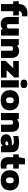

<svg xmlns="http://www.w3.org/2000/svg" viewBox="2512 -3370 869 5933"><g transform="rotate(90 2946.5 -403.5)"><path d="M105 0V-377.5H20V-550H105V-555.5Q105 -675.5 181 -746.8Q257 -818 395.5 -818Q421.5 -818 441.8 -816.5Q462 -815 485 -812V-643.5Q456.5 -646.5 433 -646.5Q376 -646.5 351.2 -625.5Q326.5 -604.5 326.5 -564V-550H458.5V-377.5H326.5V0Z M722 9Q658 9 608.8 -15.5Q559.5 -40 531.5 -93.2Q503.5 -146.5 503.5 -233V-550H725.5V-247Q725.5 -207.5 740.8 -192.5Q756 -177.5 783 -177.5Q804 -177.5 824.8 -185.5Q845.5 -193.5 859 -206.5V-550H1081V0H899.5L885.5 -50H877.5Q811.5 9 722 9Z M1188 0V-550H1369.5L1383.5 -500H1393Q1456 -559 1558 -559Q1619.5 -559 1667.5 -534.2Q1715.5 -509.5 1743 -456.2Q1770.5 -403 1770.5 -316.5V0H1548V-303Q1548 -343 1532.5 -357.8Q1517 -372.5 1488 -372.5Q1465 -372.5 1444.2 -364.2Q1423.5 -356 1410 -343.5V0Z M1860 0V-142.5L2086.5 -377.5H1865V-550H2373.5V-407.5L2146.5 -172.5H2378.5V0Z M2461 0V-550H2683.5V0ZM2572 -603.5Q2503.5 -603.5 2471.8 -630.8Q2440 -658 2440 -709Q2440 -760 2471.8 -787.2Q2503.5 -814.5 2572 -814.5Q2640.5 -814.5 2672.2 -787.2Q2704 -760 2704 -709Q2704 -658 2672.2 -630.8Q2640.5 -603.5 2572 -603.5Z M3078 11Q2982.5 11 2912.5 -22.5Q2842.5 -56 2804.5 -119.8Q2766.5 -183.5 2766.5 -274Q2766.5 -411 2847.8 -485Q2929 -559 3078 -559Q3226.5 -559 3308 -484.8Q3389.5 -410.5 3389.5 -274.5Q3389.5 -183.5 3351.2 -119.8Q3313 -56 3243 -22.5Q3173 11 3078 11ZM3078 -155Q3122.5 -155 3145.5 -181.5Q3168.5 -208 3168.5 -274Q3168.5 -340.5 3145.2 -366.8Q3122 -393 3078 -393Q3033.5 -393 3010.5 -366.8Q2987.5 -340.5 2987.5 -274.5Q2987.5 -208.5 3010.2 -181.8Q3033 -155 3078 -155Z M3472.5 0V-550H3654L3668 -500H3677.5Q3740.5 -559 3842.5 -559Q3904 -559 3952 -534.2Q4000 -509.5 4027.5 -456.2Q4055 -403 4055 -316.5V0H3832.5V-303Q3832.5 -343 3817 -357.8Q3801.5 -372.5 3772.5 -372.5Q3749.5 -372.5 3728.8 -364.2Q3708 -356 3694.5 -343.5V0Z M4330.5 11Q4232 11 4181 -36.5Q4130 -84 4130 -155.5Q4130 -236 4192.2 -282Q4254.5 -328 4392.5 -335L4465.5 -338.5Q4459.5 -370.5 4432 -384.2Q4404.5 -398 4343.5 -398Q4309.5 -398 4265.8 -392.2Q4222 -386.5 4183.5 -376V-535Q4231 -547 4285.2 -553Q4339.5 -559 4384.5 -559Q4491 -559 4557.2 -534.5Q4623.5 -510 4654.2 -452.5Q4685 -395 4685 -296V0H4502L4487 -48H4477.5Q4451.5 -16 4413.2 -2.5Q4375 11 4330.5 11ZM4348.5 -175Q4348.5 -156.5 4362.8 -145.5Q4377 -134.5 4405.5 -134.5Q4420 -134.5 4436.5 -137.2Q4453 -140 4468 -148V-224L4415.5 -221.5Q4379 -219 4363.8 -207Q4348.5 -195 4348.5 -175Z M5070.5 10.5Q4955.5 10.5 4895.5 -44Q4835.5 -98.5 4835.5 -212.5V-377.5H4750.5V-550H4835.5L4876.5 -740H5057.5V-550H5190V-377.5H5057.5V-251Q5057.5 -202 5075 -184.5Q5092.5 -167 5135.5 -167Q5147.5 -167 5160.5 -168.2Q5173.5 -169.5 5190 -172.5V-3Q5166 2.5 5133.2 6.5Q5100.5 10.5 5070.5 10.5Z M5552 11Q5456.5 11 5386.5 -22.5Q5316.5 -56 5278.5 -119.8Q5240.5 -183.5 5240.5 -274Q5240.5 -411 5321.8 -485Q5403 -559 5552 -559Q5700.5 -559 5782 -484.8Q5863.5 -410.5 5863.5 -274.5Q5863.5 -183.5 5825.2 -119.8Q5787 -56 5717 -22.5Q5647 11 5552 11ZM5552 -155Q5596.5 -155 5619.5 -181.5Q5642.5 -208 5642.5 -274Q5642.5 -340.5 5619.2 -366.8Q5596 -393 5552 -393Q5507.5 -393 5484.5 -366.8Q5461.5 -340.5 5461.5 -274.5Q5461.5 -208.5 5484.2 -181.8Q5507 -155 5552 -155Z"/></g></svg>

Font: Encode Sans SmExp Black
Style: Regular
Weight: 900
Width: 6
Designer: Multiple Designers
Foundry: Impallari Type
Version: Version 3.002; ttfautohint (v1.8.3) -l 8 -r 50 -G 200 -x 14 